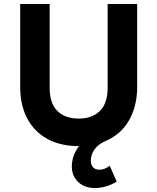

<svg xmlns="http://www.w3.org/2000/svg" viewBox="-20 -720 791 965"><path d="M456.5 225Q404 225 372.2 194Q340.5 163 341 116Q341.5 87 351 61.2Q360.5 35.5 377.5 14.5Q283 14.5 216.8 -22.5Q150.5 -59.5 116 -126.2Q81.5 -193 81.5 -283V-700H229.5V-279Q229.5 -201 268.2 -162.5Q307 -124 375.5 -124Q443.5 -124 482.2 -162.5Q521 -201 521 -279V-700H669.5V-283Q669.5 -188 628.8 -115.8Q588 -43.5 507.5 -10Q474.5 5 455.8 30Q437 55 436.5 88Q436.5 108 447.5 120.5Q458.5 133 480 133Q494 133 507.5 127.5Q521 122 531.5 113L566.5 192.5Q542.5 208 514.2 216.5Q486 225 456.5 225Z"/></svg>

Font: Geologica SemiBold
Style: Regular
Weight: 600
Designer: Sindre Bremnes, Frode Helland
Foundry: Monokrom Skriftforlag AS
Version: Version 1.010;gftools[0.9.28]